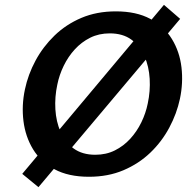

<svg xmlns="http://www.w3.org/2000/svg" viewBox="-20 -718 797 794"><path d="M139 56 72 1 658 -698 725 -640ZM348 13Q263 13 205.5 -18Q148 -49 116.5 -101Q85 -153 77 -217.5Q69 -282 83 -348Q96 -410 127 -467.5Q158 -525 205.5 -571Q253 -617 316.5 -644Q380 -671 459 -671Q544 -671 601.5 -640Q659 -609 691 -556.5Q723 -504 730.5 -439.5Q738 -375 724 -309Q711 -248 680 -190Q649 -132 601.5 -86.5Q554 -41 490.5 -14Q427 13 348 13ZM374 -78Q419 -78 455 -96Q491 -114 518.5 -144Q546 -174 564.5 -212Q583 -250 591 -290Q602 -341 599 -392Q596 -443 577.5 -485.5Q559 -528 523.5 -554Q488 -580 434 -580Q389 -580 353 -562Q317 -544 289.5 -514Q262 -484 243.5 -446Q225 -408 217 -368Q206 -317 209 -266Q212 -215 230.5 -172.5Q249 -130 284.5 -104Q320 -78 374 -78Z"/></svg>

Font: Ysabeau Infant
Style: Bold Italic
Weight: 700
Italic angle: -12°
Designer: Christian Thalmann (Catharsis Fonts)
Version: Version 2.001;gftools[0.9.30]; featfreeze: ss01,ss02,lnum